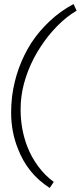

<svg xmlns="http://www.w3.org/2000/svg" viewBox="-20 -770 399 950"><path d="M68 -36Q35 -118 35 -215Q35 -250 40 -295Q59 -438 135 -558Q174 -617 227 -666.5Q280 -716 344 -750L359 -717Q309 -688 262.5 -640.5Q216 -593 182 -540Q145 -485 119.5 -420Q94 -355 86 -292Q82 -264 82 -228Q82 -131 115 -45Q135 7 169 53Q203 99 246 130L226 160Q115 89 68 -36Z"/></svg>

Font: Bellota Text Light
Style: Italic
Weight: 300
Italic angle: -7.5°
Designer: Kemie Guaida
Foundry: Kemie Guaida
Version: Version 4.001